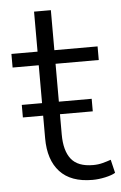

<svg xmlns="http://www.w3.org/2000/svg" viewBox="-49 -673 453 717"><g transform="rotate(-5 177.5 -314.5)"><path d="M269 8Q188 8 147 -36.5Q106 -81 106 -162V-436H8V-487H106V-637H169V-487H331V-436H169V-171Q169 -110 194 -78.5Q219 -47 276 -47Q295 -47 312 -51.5Q329 -56 343 -61L355 -11Q342 -3 317 2.5Q292 8 269 8ZM30 -247V-294H292V-247Z"/></g></svg>

Font: Nunito Sans 11pt Light
Style: Regular
Weight: 300
Version: Version 3.101;gftools[0.9.27]